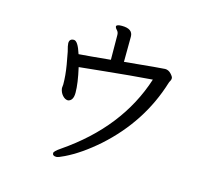

<svg xmlns="http://www.w3.org/2000/svg" viewBox="-115 -903 1230 1110"><g transform="rotate(15 500.0 -348.0)"><path d="M311 67Q288 67 288 50Q288 39 325 14Q635 -198 735 -509Q603 -499 454 -483.5Q305 -468 302 -468Q323 -376 323 -320Q323 -272 292 -266Q274 -266 258.5 -283.5Q243 -301 240 -326L242 -348Q242 -401 231.5 -463Q221 -525 218 -537Q208 -573 208 -586Q208 -613 235 -613Q259 -613 282 -540Q339 -544 471 -557L470 -705Q470 -722 459.5 -732.5Q449 -743 449 -753Q453 -763 482 -763Q548 -763 548 -716L547 -565Q771 -587 788 -587Q808 -587 823.5 -570.5Q839 -554 839 -545Q839 -535 834.5 -528Q830 -521 828 -514Q751 -263 546 -80Q448 6 359 49Q323 67 311 67Z"/></g></svg>

Font: LXGW WenKai Lite
Style: Bold
Weight: 700
Designer: LXGW / Fontworks Inc.
Foundry: LXGW / Fontworks Inc.
Version: Version 1.330;April 28, 2024